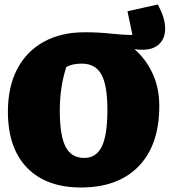

<svg xmlns="http://www.w3.org/2000/svg" viewBox="-20 -817 755 851"><path d="M339 14Q185 14 100 -73.5Q15 -161 15 -322Q15 -432 56 -510.5Q97 -589 173.5 -631.5Q250 -674 355 -674Q417 -674 471.5 -668Q526 -662 567 -662L545 -767L679 -797Q712 -739 712 -690Q712 -644 682 -618.5Q652 -593 597 -597L576 -599Q627 -555 656.5 -491Q686 -427 686 -347Q686 -175 595 -80.5Q504 14 339 14ZM353 -117Q407 -117 431.5 -168Q456 -219 456 -330Q456 -439 429.5 -487Q403 -535 342 -535Q300 -535 274 -520Q245 -432 245 -326Q245 -217 270.5 -167Q296 -117 353 -117Z"/></svg>

Font: Piazzolla SC Black
Style: Regular
Weight: 900
Designer: Juan Pablo del Peral
Foundry: Huerta Tipografica
Version: Version 1.330